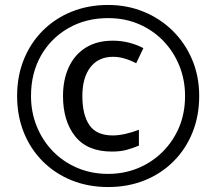

<svg xmlns="http://www.w3.org/2000/svg" viewBox="-20 -744 872 774"><path d="M431 -133Q332 -133 283 -194.5Q234 -256 234 -357Q234 -422 257 -472.5Q280 -523 325 -551.5Q370 -580 435 -580Q500 -580 558 -550L529 -489Q479 -515 436 -515Q377 -515 344.5 -473Q312 -431 312 -357Q312 -281 340.5 -239.5Q369 -198 435 -198Q458 -198 486.5 -204.5Q515 -211 540 -221V-157Q516 -147 491 -140Q466 -133 431 -133ZM416 10Q336 10 269 -17Q202 -44 152.5 -93.5Q103 -143 76 -210Q49 -277 49 -357Q49 -437 76 -504Q103 -571 152.5 -620.5Q202 -670 269 -697Q336 -724 416 -724Q492 -724 558.5 -697Q625 -670 675.5 -620.5Q726 -571 754.5 -504Q783 -437 783 -357Q783 -277 756 -210Q729 -143 679.5 -93.5Q630 -44 563 -17Q496 10 416 10ZM416 -43Q480 -43 536 -66Q592 -89 635 -131.5Q678 -174 702 -231Q726 -288 726 -357Q726 -422 703 -479Q680 -536 638.5 -579Q597 -622 540.5 -646.5Q484 -671 416 -671Q326 -671 255.5 -630.5Q185 -590 145 -519.5Q105 -449 105 -357Q105 -292 128 -235Q151 -178 192.5 -135Q234 -92 291 -67.5Q348 -43 416 -43Z"/></svg>

Font: Noto Sans Bassa Vah
Style: Regular
Weight: 400
Designer: Monotype Design Team
Foundry: Monotype Imaging Inc.
Version: Version 2.002